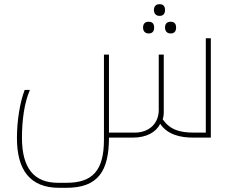

<svg xmlns="http://www.w3.org/2000/svg" viewBox="-20 -658 1113 918"><path d="M743 -582C759 -582 769 -591 769 -610C769 -629 760 -638 743 -638C724 -638 716 -627 716 -610C716 -594 725 -582 743 -582ZM691 -498C707 -498 717 -507 717 -526C717 -545 708 -554 691 -554C672 -554 664 -543 664 -526C664 -510 673 -498 691 -498ZM796 -498C812 -498 822 -507 822 -526C822 -545 813 -554 796 -554C777 -554 769 -543 769 -526C769 -510 778 -498 796 -498ZM904 0H988V-475H964V-24H907C840 -24 794 -37 758 -87C761 -96 763 -109 763 -117V-397H739V-132C739 -66 691 -24 625 -24H501V-397H477V10C477 158 422 216 298 216H257C141 216 85 144 85 1C85 -83 96 -166 123 -228H98C75 -168 61 -80 61 2C61 153 122 240 263 240H297C449 240 501 160 501 0H614C681 0 726 -26 746 -66C781 -13 845 0 904 0Z"/></svg>

Font: Noto Kufi Arabic Thin
Style: Regular
Weight: 100
Designer: Monotype Design Team, David Williams, Khaled Hosny
Foundry: Google LLC
Version: Version 2.109